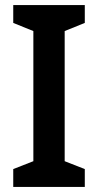

<svg xmlns="http://www.w3.org/2000/svg" viewBox="-20 -734 385 754"><path d="M313 0H32V-70L111 -101V-612L32 -644V-714H313V-644L234 -612V-101L313 -70Z"/></svg>

Font: Noto Sans Gujarati SemiCondensed SemiBold
Style: Regular
Weight: 600
Width: 4
Designer: Jelle Bosma - Monotype Design Team, Universal Thirst
Foundry: Monotype Imaging Inc.
Version: Version 2.106; ttfautohint (v1.8.4.7-5d5b)